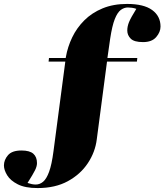

<svg xmlns="http://www.w3.org/2000/svg" viewBox="-108 -764 836 976"><path d="M83 192Q20 192 -17.5 173Q-55 154 -71.5 127Q-88 100 -88 77Q-88 49 -67.5 25Q-47 1 1 1Q43 1 61.5 17.5Q80 34 80 65Q80 81 70.5 100.5Q61 120 32 166Q44 170 54 172Q64 174 74 174Q94 174 111 160Q128 146 141.5 109.5Q155 73 164 4L224 -451H139L141 -469H226L227 -475Q236 -526 259 -574Q282 -622 320.5 -660.5Q359 -699 413.5 -721.5Q468 -744 538 -744Q623 -744 665.5 -713Q708 -682 708 -629Q708 -601 686 -575.5Q664 -550 619 -550Q574 -550 556.5 -567.5Q539 -585 539 -609Q539 -630 548 -652Q557 -674 585 -719Q574 -723 562.5 -724.5Q551 -726 542 -726Q523 -726 506 -713.5Q489 -701 475.5 -667Q462 -633 452 -567L438 -469H590L588 -451H436L384 -56Q376 9 338.5 65.5Q301 122 237 157Q173 192 83 192Z"/></svg>

Font: Literata 72pt Black
Style: Regular
Weight: 900
Designer: Latin by Veronika Burian and Jose Scaglione. Greek by Irene Vlachou. Cyrillic by Vera Evstafieva.
Foundry: TypeTogether
Version: Version 3.002